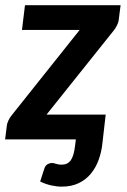

<svg xmlns="http://www.w3.org/2000/svg" viewBox="-32 -533 486 734"><path d="M422.5 -462 429 -513H63.5L52 -418.5H272.5L14 -94C8.3 -87.3 3.7 -80 0 -72C-3.7 -64 -5.7 -57.2 -6 -51.5L-12.5 0H258L255 24C252 50 246.5 68.6 238.5 79.8C230.5 90.9 219 96.5 204 96.5C195.3 96.5 188 95.4 182 93.2C176 91.1 170.7 90 166 90C161.3 90 156 91.6 150 94.8C144 97.9 139.7 104 137 113L121.5 161C135.5 167.7 149.6 172.6 163.8 175.8C177.9 178.9 191.3 180.5 204 180.5C229 180.5 250.8 176 269.2 167C287.8 158 303.2 145.8 315.8 130.5C328.2 115.2 338.1 97.6 345.2 77.8C352.4 57.9 357.2 37 359.5 15L372 -94.5V-95H146L402.5 -416C407.2 -421.7 411.5 -428.6 415.5 -436.8C419.5 -444.9 421.8 -453.3 422.5 -462Z"/></svg>

Font: Lato
Style: Bold Italic
Weight: 700
Italic angle: -7°
Designer: Lukasz Dziedzic
Foundry: tyPoland Lukasz Dziedzic
Version: Version 2.007; 2014-02-27